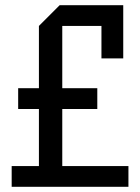

<svg xmlns="http://www.w3.org/2000/svg" viewBox="-20 -720 540 740"><path d="M355 -300H220V-80H475V0H25V-80H130V-300H50V-380H130V-620L210 -700H455V-495H371V-620H220V-380H355Z"/></svg>

Font: Tektur SemiCondensed
Style: Regular
Weight: 400
Width: 4
Designer: Adam Jagosz
Foundry: Adam Jagosz
Version: Version 1.005;gftools[0.9.30]